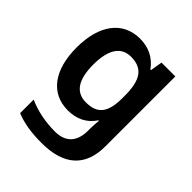

<svg xmlns="http://www.w3.org/2000/svg" viewBox="-217 -687 1061 1061"><g transform="rotate(45 313.5 -156.5)"><path d="M262 -553C128 -553 48 -447 48 -270C48 -94 127 10 259 10C327 10 381 -15 418 -71H422C420 -54 418 -24 418 -4V10C418 97 374 143 292 143C217 143 146 129 84 101V207C143 231 207 240 285 240C459 240 547 159 547 4V-543H439L427 -472H423C384 -526 330 -553 262 -553ZM297 -447C386 -447 425 -396 425 -270V-251C425 -136 386 -92 299 -92C219 -92 180 -152 180 -269C180 -386 220 -447 297 -447Z"/></g></svg>

Font: Noto Kufi Arabic SemiBold
Style: Regular
Weight: 600
Designer: Monotype Design Team, David Williams, Khaled Hosny
Foundry: Google LLC
Version: Version 2.109